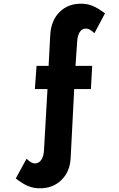

<svg xmlns="http://www.w3.org/2000/svg" viewBox="-20 -815 640 1035"><path d="M193 200Q161 200 131.5 188Q102 176 65 147L123 41Q138 55 148.5 60.5Q159 66 168 66Q189 66 202 47.5Q215 29 217 -3L236 -335H168L177 -460H242L251 -629Q256 -706 302 -751Q348 -796 419 -795Q451 -795 480 -783Q509 -771 546 -743L489 -636Q474 -650 463.5 -655.5Q453 -661 443 -661Q422 -661 410 -642.5Q398 -624 396 -591L387 -460H477L470 -335H380L361 34Q358 110 311 155.5Q264 201 193 200Z"/></svg>

Font: Jost*
Style: Bold
Weight: 700
Version: Version 3.7